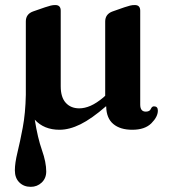

<svg xmlns="http://www.w3.org/2000/svg" viewBox="-20 -503 674 762"><path d="M505 12Q457 12 429.8 -10.8Q402.5 -33.5 401.5 -79.5L401 -81.5Q343.5 -31.5 299.5 -9.8Q255.5 12 216 12Q154.5 12 118 -28Q129.5 44.5 146.5 92.8Q163.5 141 163.5 177.5Q163.5 204.5 145.5 221.5Q127.5 238.5 102 238.5Q74.5 238.5 56.8 221Q39 203.5 39 173Q39 144.5 49.2 102.5Q59.5 60.5 70.2 3.8Q81 -53 82.5 -126.5Q82.5 -130 82.5 -133.5V-418Q82.5 -447 111 -457.5L158.5 -474Q172.5 -478.5 181.2 -480.8Q190 -483 199.5 -483Q221 -483 221 -460.5V-160.5Q221 -117 241 -95Q261 -73 294.5 -73Q316 -73 339.5 -83.2Q363 -93.5 390.5 -116.5L397.5 -123V-417.5Q397.5 -447 426.5 -457.5L473.5 -474Q487.5 -478.5 496.2 -480.8Q505 -483 515 -483Q536.5 -483 536.5 -460.5V-88Q536.5 -60 558.5 -60Q574 -60 578.5 -70.5Q583 -81 591 -81Q606.5 -81 606.5 -64Q606.5 -39.5 580.8 -13.8Q555 12 505 12Z"/></svg>

Font: Fraunces 9pt S000 SemiBold
Style: Regular
Weight: 600
Version: Version 1.000; ttfautohint (v1.8.3)